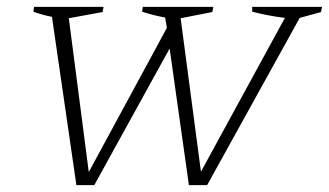

<svg xmlns="http://www.w3.org/2000/svg" viewBox="-20 -538 956 558"><path d="M202 0 131 -489Q101 -495 77 -504L79 -518H281L278 -503L180 -485L238 -38L465 -457L460 -487Q427 -493 393 -504L395 -518H600L597 -503L505 -485L564 -39L808 -486Q759 -492 713 -504V-518H916L913 -503L851 -486L582 0H529L473 -397L254 0Z"/></svg>

Font: Piazzolla SC ExtraLight
Style: Italic
Weight: 200
Italic angle: -11.3°
Designer: Juan Pablo del Peral
Foundry: Huerta Tipografica
Version: Version 1.330